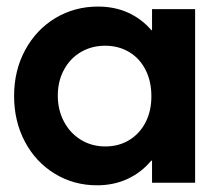

<svg xmlns="http://www.w3.org/2000/svg" viewBox="-20 -551 664 579"><path d="M438.5 -66.4H436Q406.2 -30.8 364.7 -11.5Q323.2 7.8 272.5 7.8Q202.6 7.8 145.3 -27.1Q87.9 -62 55.2 -123.5Q22.5 -185.1 22.5 -261.7Q22.5 -338.4 55.9 -400.1Q89.4 -461.9 147.2 -496.6Q205.1 -531.2 275.4 -531.2Q325.7 -531.2 366.5 -512.7Q407.2 -494.1 436.5 -460H438.5V-523.4H568.4V0H438.5ZM436.5 -260.7Q436.5 -306.2 418.7 -340.8Q400.9 -375.5 369.1 -394.3Q337.4 -413.1 296.9 -413.1Q256.3 -413.1 223.9 -394Q191.4 -375 172.9 -340.6Q154.3 -306.2 154.3 -262.7Q154.3 -219.7 172.6 -184.8Q190.9 -149.9 223.6 -129.6Q256.3 -109.4 297.9 -109.4Q337.9 -109.4 369.4 -128.4Q400.9 -147.5 418.7 -181.6Q436.5 -215.8 436.5 -260.7Z"/></svg>

Font: Reddit Sans Chocolate
Style: Bold
Weight: 700
Designer: Stephen Hutchings
Foundry: Reddit
Version: Version 1.011